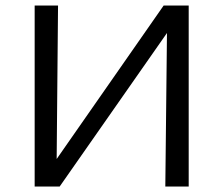

<svg xmlns="http://www.w3.org/2000/svg" viewBox="-20 -678 812 698"><path d="M666 0H581L587 -558L197 0H106V-658H191L186 -100L575 -658H666Z"/></svg>

Font: Ysabeau SC Medium
Style: Regular
Weight: 500
Designer: Christian Thalmann (Catharsis Fonts)
Version: Version 0.003